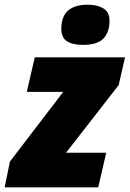

<svg xmlns="http://www.w3.org/2000/svg" viewBox="-38 -797 552 817"><path d="M4 -109 231 -406H76L110 -553H494L467 -435L243 -147H414L380 0H-18ZM223 -674Q223 -727 251.5 -752Q280 -777 336 -777Q375 -777 401.5 -761.5Q428 -746 428 -709Q428 -660 402 -633Q376 -606 315 -606Q271 -606 247 -621.5Q223 -637 223 -674Z"/></svg>

Font: Noto Sans Display Black
Style: Italic
Weight: 900
Italic angle: -12°
Designer: Monotype Design team
Foundry: Monotype Imaging Inc.
Version: Version 1.000